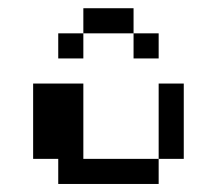

<svg xmlns="http://www.w3.org/2000/svg" viewBox="-20 -458 540 478"><path d="M187.5 -437.5H312.5V-375H187.5ZM125 -375H187.5V-312.5H125ZM312.5 -375H375V-312.5H312.5ZM62.5 -250H187.5V-62.5H375V0H125V-62.5H62.5ZM375 -250H437.5V-62.5H375Z"/></svg>

Font: Half Eighties
Style: Regular
Weight: 400
Monospace: yes
Designer: Jayvee Enaguas (HarvettFox96)
Version: 20191127.01dev02